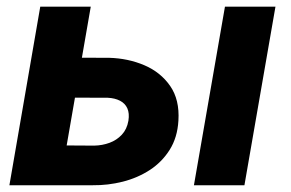

<svg xmlns="http://www.w3.org/2000/svg" viewBox="-20 -548 860 568"><path d="M164.1 -377.4 302.7 -377Q358.9 -375.5 407 -355Q455.1 -334.5 483.4 -293.7Q511.7 -252.9 507.8 -190.9Q504.9 -141.1 481.9 -104.7Q459 -68.4 422.9 -44.9Q386.7 -21.5 343 -10.5Q299.3 0.5 254.4 0H7.8L99.1 -528.3H248.5L177.2 -117.7L258.8 -117.2Q282.7 -117.7 304 -125.5Q325.2 -133.3 340.3 -149.4Q355.5 -165.5 359.9 -190.9Q363.3 -212.9 356.7 -227.5Q350.1 -242.2 335 -250Q319.8 -257.8 298.8 -258.8L143.6 -259.3ZM794.9 -528.3 703.1 0H553.7L645.5 -528.3Z"/></svg>

Font: Roboto ExtraBold
Style: Italic
Weight: 800
Designer: Christian Robertson
Foundry: Google
Version: Version 3.009; 2024